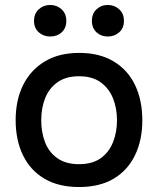

<svg xmlns="http://www.w3.org/2000/svg" viewBox="-20 -747 636 773"><path d="M298 6Q216 6 159 -27.5Q102 -61 72.5 -122Q43 -183 43 -263Q43 -344 73 -404.5Q103 -465 160 -499.5Q217 -534 299 -534Q381 -534 438 -499.5Q495 -465 524 -404Q553 -343 553 -262Q553 -183 523.5 -122Q494 -61 437.5 -27.5Q381 6 298 6ZM298 -86Q352 -86 385.5 -110Q419 -134 435 -174.5Q451 -215 451 -263Q451 -311 435 -351Q419 -391 385.5 -415.5Q352 -440 298 -440Q245 -440 211 -415.5Q177 -391 161.5 -351Q146 -311 146 -263Q146 -214 161.5 -174Q177 -134 211 -110Q245 -86 298 -86ZM414 -600Q387 -600 368.5 -617Q350 -634 350 -663Q350 -692 368.5 -709.5Q387 -727 414 -727Q441 -727 460 -709.5Q479 -692 479 -663Q479 -634 460 -617Q441 -600 414 -600ZM182 -600Q155 -600 136 -617Q117 -634 117 -663Q117 -692 136 -709.5Q155 -727 182 -727Q209 -727 228 -709.5Q247 -692 247 -663Q247 -634 228.5 -617Q210 -600 182 -600Z"/></svg>

Font: Onest Medium
Style: Regular
Weight: 500
Designer: Dmitri Voloshin, Andrey Kudryavtsev
Foundry: Dmitri Voloshin, Andrey Kudryavtsev
Version: Version 1.000;gftools[0.9.33]